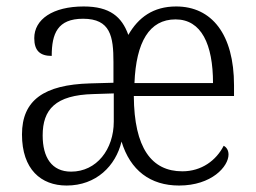

<svg xmlns="http://www.w3.org/2000/svg" viewBox="-20 -564 792 594"><path d="M186 10C278 10 338 -51 356 -126C383 -37 445 10 534 10C635 10 687 -49 687 -86C687 -100 680 -109 672 -113C649 -68 604 -34 544 -34C449 -34 395 -106 394 -267H704V-300C704 -458 635 -544 525 -544C454 -544 408 -510 377 -456C357 -512 320 -544 239 -544C143 -544 86 -504 86 -446C86 -407 104 -391 140 -391C140 -460 158 -506 237 -506C322 -506 331 -451 331 -372V-308L259 -306C116 -302 48 -254 48 -148C48 -40 107 10 186 10ZM639 -307H396C401 -434 442 -504 523 -504C603 -504 639 -427 639 -307ZM200 -33C140 -33 112 -77 112 -145C112 -225 151 -270 269 -273L332 -275V-188C332 -102 279 -33 200 -33Z"/></svg>

Font: Noto Serif Thai SemiCondensed Light
Style: Regular
Weight: 300
Width: 4
Designer: Monotype Design Team
Foundry: Monotype Imaging Inc.
Version: Version 2.002